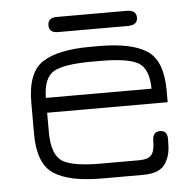

<svg xmlns="http://www.w3.org/2000/svg" viewBox="-45 -608 668 654"><g transform="rotate(-5 289.0 -281.0)"><path d="M411.1 -561.5Q444.3 -561.5 444.3 -535.6Q444.3 -509.8 411.1 -509.8H171.9Q141.6 -509.8 141.6 -535.6Q141.6 -561.5 171.9 -561.5ZM523.4 -278.3V-239.3H111.3V-172.9Q111.3 -91.8 151.4 -70.3Q187.5 -50.8 278.3 -50.8H409.2Q440.4 -50.8 451.7 -64.5Q462.9 -78.1 462.9 -110.8Q462.9 -143.6 488.3 -143.6Q513.7 -143.6 513.7 -114.7Q513.7 -85.9 510.7 -69.3Q507.8 -52.7 498 -35.2Q479.5 0 418.9 0Q417 0 416 0H278.3Q166 0 113.3 -34.7Q60.5 -69.3 60.5 -171.9V-278.3Q60.5 -380.9 113.3 -415.5Q166 -450.2 278.3 -450.2H306.6Q418.9 -450.2 471.2 -415.5Q523.4 -380.9 523.4 -278.3ZM306.6 -399.4H278.3Q183.6 -399.4 147.9 -379.4Q112.3 -359.4 111.3 -290H472.7Q471.7 -359.4 436 -379.4Q400.4 -399.4 306.6 -399.4Z"/></g></svg>

Font: Jura
Style: Book
Weight: 400
Version: Version 2.5